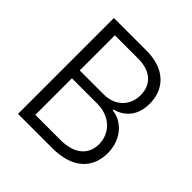

<svg xmlns="http://www.w3.org/2000/svg" viewBox="-191 -879 1030 1030"><g transform="rotate(45 324.5 -364.0)"><path d="M96.2 0H357.4C513.2 0 585.9 -80.6 585.9 -191.4C585.9 -301.3 510.7 -367.7 441.4 -372.6V-378.4C507.3 -395.5 557.6 -446.8 557.6 -537.6C557.6 -646.5 485.8 -727.5 343.8 -727.5H96.2ZM356 -62H165.5V-339.4H358.9C455.6 -339.4 519 -273.9 519 -191.9C519 -117.2 466.8 -62 356 -62ZM348.6 -398.9H165.5V-665.5H342.3C440.4 -665.5 490.7 -612.3 490.7 -536.1C490.7 -457 433.6 -398.9 348.6 -398.9Z"/></g></svg>

Font: Raveo Light
Style: Regular
Weight: 300
Designer: Jakub Foglar, Rasmus Andersson (Inter)
Foundry: Jakubfoglar.com
Version: Version 1.100;Glyphs 3.2.3 (3260)